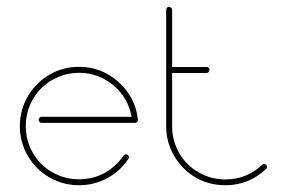

<svg xmlns="http://www.w3.org/2000/svg" viewBox="-20 -547 840 567"><path d="M213.4 -349.6C181.6 -349.6 152.3 -341.8 125.5 -326.2C98.6 -310.5 77.6 -289.1 62 -262.2C46.4 -235.4 38.6 -206.1 38.6 -174.8C38.6 -143.1 46.4 -113.8 62 -86.9C77.6 -60.1 98.6 -39.1 125.5 -23.4C152.3 -7.8 181.6 0 213.4 0C243.2 0 271 -6.8 296.9 -21C322.3 -34.7 343.3 -53.7 358.9 -77.6C359.9 -79.1 360.8 -80.6 360.8 -82.5C360.8 -85 359.9 -86.9 357.9 -88.9C356 -90.3 354 -91.3 352.1 -91.3C349.1 -91.3 346.7 -89.8 344.7 -87.4C330.1 -65.9 311.5 -48.8 288.6 -36.1C265.1 -23.4 240.2 -17.6 213.4 -17.6C185.1 -17.6 158.7 -24.4 134.3 -38.6C109.9 -52.2 90.8 -71.3 77.1 -95.7C63 -119.6 56.2 -146 56.2 -174.8C56.2 -203.1 63 -229.5 77.1 -253.9C90.8 -277.8 109.9 -296.9 134.3 -311C158.7 -324.7 185.1 -332 213.4 -332C252 -332 285.6 -319.3 314.9 -294.9C344.2 -270.5 361.8 -239.3 368.7 -202.1H103C100.1 -202.1 98.1 -201.2 96.7 -199.2C94.7 -197.3 94.2 -195.3 94.2 -193.4C94.2 -190.9 94.7 -189 96.7 -187C98.1 -185.1 100.1 -184.1 103 -184.1H378.9C380.9 -184.1 382.8 -185.1 384.8 -187C386.7 -189 387.7 -190.9 387.7 -193.4H387.2V-194.3C382.3 -238.3 363.3 -274.9 330.1 -304.7C296.9 -334.5 258.3 -349.6 213.4 -349.6Z M479 -526.9C476.6 -526.9 474.6 -525.9 473.1 -523.9C471.2 -522 470.7 -520 470.7 -518.1V-341.8V-340.3V-339.4V-174.3C470.7 -143.1 478.5 -113.8 494.1 -86.9C509.8 -60.1 530.8 -38.6 557.6 -22.9C584.5 -7.3 613.8 0 645.5 0C691.4 0 731.4 -15.6 765.6 -47.9C767.6 -49.8 768.6 -51.8 768.6 -54.2C768.6 -56.6 767.6 -58.6 765.6 -60.5C763.7 -62.5 761.7 -63 759.8 -63C757.8 -63 755.9 -62 753.9 -60.1C723.6 -31.7 687.5 -17.1 645.5 -17.1C616.7 -17.1 590.3 -24.4 566.4 -38.1C542 -52.2 522.9 -71.3 509.3 -95.2C495.1 -119.6 488.3 -146 488.3 -174.3V-331.5H590.3C592.3 -331.5 594.2 -332.5 596.2 -334.5C597.7 -336.4 598.6 -338.4 598.6 -340.8C598.6 -343.3 597.7 -345.2 596.2 -346.7C594.2 -348.6 592.3 -349.1 590.3 -349.1H488.3V-518.1C488.3 -520 487.3 -522 485.4 -523.9C483.4 -525.9 481.4 -526.9 479 -526.9Z"/></svg>

Font: Mill
Style: Thin
Weight: 100
Version: Version 001.000